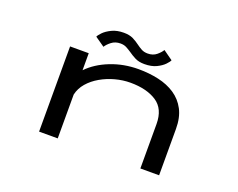

<svg xmlns="http://www.w3.org/2000/svg" viewBox="-107 -865 1315 1059"><g transform="rotate(20 550.0 -336.0)"><path d="M202.5 0V-500H312V-400Q361 -451 437.5 -481.2Q514 -511.5 601.5 -511.5Q663.5 -511.5 718.8 -499.2Q774 -487 816.2 -459Q858.5 -431 882.8 -385Q907 -339 907 -272V0H797V-260.5Q797 -349.5 738.5 -387.8Q680 -426 584.5 -426Q540.5 -426 496 -414Q451.5 -402 412.8 -379.8Q374 -357.5 347.2 -326.5Q320.5 -295.5 312 -257.5V0ZM620.5 -548.5Q587 -548.5 564.8 -560Q542.5 -571.5 524.5 -584.5Q509.5 -594.5 494.5 -602.5Q479.5 -610.5 459 -610.5Q428.5 -610.5 407 -593.8Q385.5 -577 376 -561L320 -600Q323.5 -609.5 340.2 -626.8Q357 -644 386.2 -658.2Q415.5 -672.5 456 -672.5Q489 -672.5 510.8 -661.8Q532.5 -651 549.5 -638Q565 -626.5 580.5 -618Q596 -609.5 617.5 -609.5Q648.5 -609.5 669 -626.5Q689.5 -643.5 698.5 -659.5L754.5 -619.5Q751 -610 734.8 -593Q718.5 -576 690 -562.2Q661.5 -548.5 620.5 -548.5Z"/></g></svg>

Font: Trispace Expanded
Style: Regular
Weight: 400
Width: 7
Designer: Tyler Finck
Foundry: Etcetera Type Company
Version: Version 1.210; ttfautohint (v1.8.3)